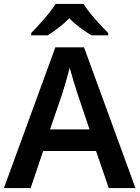

<svg xmlns="http://www.w3.org/2000/svg" viewBox="-20 -958 711 978"><path d="M406 -938H263C236 -893 176 -828 139 -790V-778H223C258 -800 298 -829 333 -865C368 -829 411 -799 446 -778H531V-790C494 -827 432 -893 406 -938ZM534 0H670L408 -717H262L0 0H136L200 -189H469ZM374 -483 436 -299H235L298 -483C305 -506 325 -572 335 -613C344 -578 365 -510 374 -483Z"/></svg>

Font: Noto Sans Ol Chiki SemiBold
Style: Regular
Weight: 600
Designer: Monotype Design Team, Lewis McGuffie
Foundry: Monotype Imaging Inc.
Version: Version 2.003